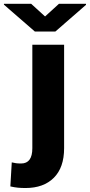

<svg xmlns="http://www.w3.org/2000/svg" viewBox="-99 -760 465 994"><path d="M68.4 -528.3H232.9V7.3Q232.9 107.4 179.7 160.4Q126.5 213.4 33.2 213.4Q12.2 213.4 -6.1 211.7Q-24.4 210 -45.4 205.1L-38.1 80.6Q-25.4 83.5 -15.9 85Q-6.3 86.4 10.3 86.4Q68.4 86.4 68.4 7.3ZM62.5 -740.2 134.3 -674.8 206.1 -740.2H346.2V-734.9L187.5 -596.7H81.5L-78.6 -735.8V-740.2Z"/></svg>

Font: Vazirmatn RD UI Black
Style: Regular
Weight: 900
Designer: Saber Rastikerdar
Foundry: Saber Rastikerdar
Version: Version 33.003